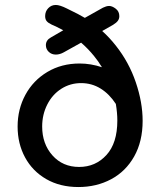

<svg xmlns="http://www.w3.org/2000/svg" viewBox="-20 -756 646 774"><path d="M555 -269Q555 -186 521 -125.5Q487 -65 428 -33.5Q369 -2 296 -2Q222 -2 166.5 -34Q111 -66 81 -121.5Q51 -177 51 -246Q51 -316 82.5 -374Q114 -432 171 -466Q228 -500 301 -500Q346 -500 391 -485Q375 -511 360 -529Q336 -559 307 -584L237 -545Q221 -536 205 -536Q188 -536 176.5 -547Q165 -558 165 -574Q165 -594 185 -605L235 -634Q207 -649 188 -657Q175 -663 168.5 -670.5Q162 -678 162 -691Q162 -710 174.5 -723Q187 -736 205 -736Q221 -736 249 -722Q299 -698 322 -684L395 -725Q401 -728 407.5 -730Q414 -732 420 -732Q432 -732 446.5 -721Q461 -710 461 -691Q461 -680 455 -672Q449 -664 436 -656L392 -631Q421 -605 447 -572Q500 -505 527.5 -424Q555 -343 555 -269ZM453 -270Q453 -301 447 -337Q421 -377 385.5 -399Q350 -421 307 -421Q263 -421 227 -398Q191 -375 170.5 -334.5Q150 -294 150 -246Q150 -176 191.5 -129.5Q233 -83 299 -83Q365 -83 409 -131Q453 -179 453 -270Z"/></svg>

Font: Mali Medium
Style: Regular
Weight: 500
Version: Version 1.000; ttfautohint (v1.6)